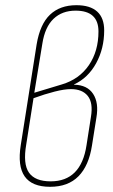

<svg xmlns="http://www.w3.org/2000/svg" viewBox="-20 -711 435 739"><path d="M173 8Q103 8 75 -32Q47 -72 60 -153L121 -540Q134 -618 172.5 -654.5Q211 -691 274 -691Q327 -691 354 -666.5Q381 -642 381 -594Q381 -524 350 -467.5Q319 -411 265 -386V-385Q316 -384 338.5 -349.5Q361 -315 351 -258L334 -151Q322 -73 282 -32.5Q242 8 173 8ZM175 -13Q292 -13 313 -152L330 -261Q339 -315 318 -341.5Q297 -368 253 -368Q228 -368 190.5 -358.5Q153 -349 109 -333L81 -155Q68 -80 91.5 -46.5Q115 -13 175 -13ZM112 -354 218 -386Q285 -406 322 -460Q359 -514 359 -590Q359 -670 271 -670Q219 -670 186 -638.5Q153 -607 143 -543Z"/></svg>

Font: Sofia Sans Condensed Thin
Style: Italic
Weight: 250
Italic angle: -9°
Version: Version 4.100